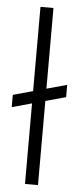

<svg xmlns="http://www.w3.org/2000/svg" viewBox="-63 -780 333 810"><g transform="rotate(5 103.5 -375.0)"><path d="M-9 -318V-370L216 -432V-380ZM75 0V-750H130V0Z"/></g></svg>

Font: Mohave Light
Style: Regular
Weight: 300
Designer: Gumpita Rahayu
Foundry: Tokotype
Version: Version 2.003